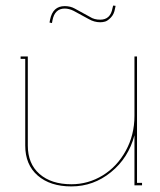

<svg xmlns="http://www.w3.org/2000/svg" viewBox="-20 -667 575 691"><path d="M394 -636.2Q390.6 -615.7 378.9 -603.8Q367.2 -591.8 358.4 -589.4Q349.6 -586.9 340.8 -586.9Q319.3 -586.9 299.8 -598.1L245.1 -627.9Q228.5 -636.2 212.9 -636.2Q177.2 -636.2 168.9 -594.2L167 -584L158.2 -585.9L160.2 -596.2Q169.9 -645 212.9 -645Q233.4 -645 249 -636.2L304.2 -606Q318.8 -596.2 340.8 -596.2Q377.4 -596.2 384.8 -637.2L387.2 -647L396 -646ZM236.8 3.9Q160.6 3.9 115.7 -35.2Q70.8 -74.2 70.8 -143.1V-455.1H54.2V-463.9H80.1V-143.1Q80.1 -77.6 122.3 -40.8Q164.6 -3.9 236.8 -3.9Q297.4 -3.9 349.4 -35.6Q401.4 -67.4 432.6 -124.3Q463.9 -181.2 463.9 -250V-463.9H473.1V-8.8H491.2V0H463.9V-180.2Q442.4 -98.6 379.4 -47.4Q316.4 3.9 236.8 3.9Z"/></svg>

Font: Rawengulk
Style: Ultralight
Weight: 200
Version: Version 0.92